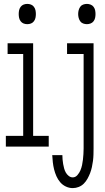

<svg xmlns="http://www.w3.org/2000/svg" viewBox="-20 -752 540 985"><path d="M120 -628Q110 -628 101 -631.5Q92 -635 86 -643Q80 -651 78 -660.5Q76 -670 76 -680Q76 -690 78 -699.5Q80 -709 86 -717Q92 -725 101 -728.5Q110 -732 120 -732Q130 -732 139 -728.5Q148 -725 154 -717Q160 -709 162 -699.5Q164 -690 164 -680Q164 -670 162 -660.5Q160 -651 154 -643Q148 -635 139 -631.5Q130 -628 120 -628ZM10 0V-55H99V-475H19V-530H150V-55H230V0ZM426 -628Q416 -628 406.5 -631.5Q397 -635 391.5 -643Q386 -651 383.5 -660.5Q381 -670 381 -680Q381 -690 383.5 -699.5Q386 -709 391.5 -717Q397 -725 406.5 -728.5Q416 -732 426 -732Q435 -732 444.5 -728.5Q454 -725 460 -717Q466 -709 468 -699.5Q470 -690 470 -680Q470 -670 468 -660.5Q466 -651 460 -643Q454 -635 444.5 -631.5Q435 -628 426 -628ZM353 213Q335 213 318 205Q301 197 289 183Q277 169 269.5 152Q262 135 257.5 117Q253 99 251 80.5Q249 62 248 44H300Q300 55 301 66.5Q302 78 304 89.5Q306 101 309 112Q312 123 317.5 133Q323 143 332.5 150.5Q342 158 353 158Q367 158 377 146.5Q387 135 392.5 122Q398 109 401 95Q404 81 405.5 67Q407 53 408 38.5Q409 24 409 10V-475H324V-530H460V10Q460 26 459.5 42Q459 58 457 73.5Q455 89 451.5 105Q448 121 442.5 135.5Q437 150 429 164.5Q421 179 410 190Q399 201 384 207Q369 213 353 213Z"/></svg>

Font: Iosevka Slab Light
Style: Regular
Weight: 300
Monospace: yes
Designer: Belleve Invis
Foundry: Belleve Invis
Version: Version 11.1.0; ttfautohint (v1.8.3)